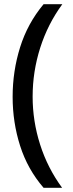

<svg xmlns="http://www.w3.org/2000/svg" viewBox="-20 -734 346 912"><path d="M40 -274Q40 -396 75.5 -509.5Q111 -623 187 -714H276Q207 -620 171 -507Q135 -394 135 -275Q135 -159 170.5 -47.5Q206 64 275 158H187Q111 70 75.5 -41.5Q40 -153 40 -274Z"/></svg>

Font: Noto Sans Kayah Li Medium
Style: Regular
Weight: 500
Designer: Monotype Design Team, Sérgio Martins
Foundry: Monotype Imaging Inc.
Version: Version 2.002; ttfautohint (v1.8.4.7-5d5b)